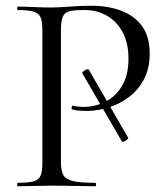

<svg xmlns="http://www.w3.org/2000/svg" viewBox="-20 -648 583 668"><path d="M267 -392Q265 -395 269.8 -399.5Q274.6 -404 280.9 -406.1Q287.2 -408.2 289.2 -405.2L426 -168.4Q427.2 -166.4 422.3 -162.2Q417.4 -158 411.7 -155.5Q406 -153 404 -156ZM192 -85Q192 -55 200.1 -39.5Q208.2 -24 234 -18Q259.8 -12 311.2 -12Q314.2 -12 314.2 -6Q314.2 0 311.2 0Q279.2 0 241.7 -1Q204.2 -2 160.2 -2Q127.4 -2 96.9 -1Q66.4 0 42 0Q39.8 0 39.8 -6Q39.8 -12 42 -12Q78.6 -12 96.8 -17Q115 -22 121.2 -37Q127.4 -52 127.4 -81V-544Q127.4 -573 121.2 -587.5Q115 -602 96.8 -607.5Q78.6 -613 42 -613Q39.8 -613 39.8 -619Q39.8 -625 42 -625Q66.4 -625 96.4 -623.5Q126.4 -622 159.2 -622Q184.8 -622 222.2 -625Q259.6 -628 298.4 -628Q355 -628 400.7 -611.1Q446.4 -594.2 473.4 -558.2Q500.4 -522.2 500.8 -464Q501.2 -411.4 481.5 -373.4Q461.8 -335.4 429.3 -310.8Q396.8 -286.2 357.7 -274.1Q318.6 -262 280.4 -262Q268 -262 255.5 -263Q243 -264 231.8 -267Q228 -268 229.4 -274.5Q230.8 -281 234 -280Q242.8 -278 252.4 -277Q262 -276 269.6 -276Q310.6 -276 346.6 -294Q382.6 -312 404.8 -349.4Q427 -386.8 427 -443.4Q427 -498 406.8 -535.7Q386.6 -573.4 352 -593.3Q317.4 -613.2 273.6 -613.2Q241.2 -613.2 223.5 -609.4Q205.8 -605.6 198.9 -590.8Q192 -576 192 -542Z"/></svg>

Font: Cormorant Garamond Light
Style: Regular
Weight: 300
Designer: Christian Thalmann (Catharsis Fonts)
Foundry: Catharsis Fonts
Version: Version 4.001